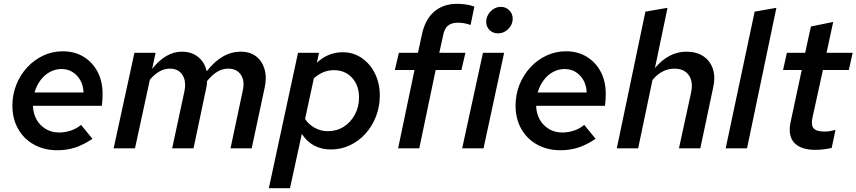

<svg xmlns="http://www.w3.org/2000/svg" viewBox="-20 -778 4492 1007"><path d="M281 10Q212 10 158.5 -19.5Q105 -49 75 -102Q45 -155 45 -224Q45 -282 65.5 -333.5Q86 -385 122.5 -424.5Q159 -464 207 -486.5Q255 -509 309 -509Q371 -509 418 -480.5Q465 -452 491.5 -402Q518 -352 518 -286Q518 -269 517 -253.5Q516 -238 514 -223H153Q154 -183 171.5 -151.5Q189 -120 220 -101.5Q251 -83 290 -83Q322 -83 352.5 -93.5Q383 -104 405 -123L465 -50Q419 -19 375 -4.5Q331 10 281 10ZM161 -293H418Q417 -329 401.5 -356.5Q386 -384 361 -400Q336 -416 302 -416Q270 -416 241.5 -400.5Q213 -385 192.5 -357.5Q172 -330 161 -293Z M576 0 685 -501H796L778 -417Q814 -462 853 -484.5Q892 -507 934 -507Q985 -507 1019.5 -479Q1054 -451 1064 -404Q1144 -507 1243 -507Q1291 -507 1323 -482.5Q1355 -458 1367.5 -415Q1380 -372 1368 -318L1300 0H1189L1253 -302Q1265 -353 1243.5 -385.5Q1222 -418 1177 -418Q1148 -418 1121 -402.5Q1094 -387 1066 -353Q1066 -345 1065 -336Q1064 -327 1062 -318L995 0H883L947 -298Q958 -352 937 -385Q916 -418 871 -418Q815 -418 766 -360L688 0Z M1390 209 1543 -501H1653L1642 -449Q1700 -504 1778 -504Q1833 -504 1877 -474Q1921 -444 1946.5 -392.5Q1972 -341 1972 -277Q1972 -219 1952 -167.5Q1932 -116 1897 -77Q1862 -38 1815 -16Q1768 6 1716 6Q1666 6 1627 -15Q1588 -36 1563 -76L1501 209ZM1732 -410Q1673 -410 1626 -367L1580 -154Q1598 -126 1630 -108Q1662 -90 1699 -90Q1746 -90 1783 -113.5Q1820 -137 1841.5 -177.5Q1863 -218 1863 -267Q1863 -331 1826 -370.5Q1789 -410 1732 -410Z M2068 0 2154 -411H2051L2072 -501H2172L2194 -602Q2211 -678 2258.5 -718Q2306 -758 2378 -758Q2403 -758 2427.5 -754Q2452 -750 2468 -743L2448 -647Q2414 -659 2382 -659Q2348 -659 2329.5 -643.5Q2311 -628 2304 -592L2284 -501H2421L2400 -411H2265L2179 0Z M2592 -603Q2565 -603 2547.5 -620.5Q2530 -638 2530 -664Q2530 -684 2541 -702.5Q2552 -721 2569.5 -731.5Q2587 -742 2607 -742Q2633 -742 2651 -724Q2669 -706 2669 -680Q2669 -649 2646 -626Q2623 -603 2592 -603ZM2404 0 2513 -501H2624L2516 0Z M2920 10Q2851 10 2797.5 -19.5Q2744 -49 2714 -102Q2684 -155 2684 -224Q2684 -282 2704.5 -333.5Q2725 -385 2761.5 -424.5Q2798 -464 2846 -486.5Q2894 -509 2948 -509Q3010 -509 3057 -480.5Q3104 -452 3130.5 -402Q3157 -352 3157 -286Q3157 -269 3156 -253.5Q3155 -238 3153 -223H2792Q2793 -183 2810.5 -151.5Q2828 -120 2859 -101.5Q2890 -83 2929 -83Q2961 -83 2991.5 -93.5Q3022 -104 3044 -123L3104 -50Q3058 -19 3014 -4.5Q2970 10 2920 10ZM2800 -293H3057Q3056 -329 3040.5 -356.5Q3025 -384 3000 -400Q2975 -416 2941 -416Q2909 -416 2880.5 -400.5Q2852 -385 2831.5 -357.5Q2811 -330 2800 -293Z M3215 0 3365 -717 3481 -737 3415 -421Q3450 -463 3491.5 -485Q3533 -507 3580 -507Q3633 -507 3669 -483Q3705 -459 3719 -416Q3733 -373 3720 -317L3653 0H3541L3604 -290Q3617 -348 3593 -383Q3569 -418 3517 -418Q3484 -418 3454.5 -402.5Q3425 -387 3402 -358L3327 0Z M3786 0 3938 -717 4052 -737 3898 0Z M4257 8Q4179 8 4145 -30Q4111 -68 4127 -140L4185 -411H4087L4107 -501H4203L4233 -639L4350 -663L4315 -501H4452L4432 -411H4296L4241 -160Q4233 -121 4247.5 -104.5Q4262 -88 4305 -88Q4317 -88 4328 -89.5Q4339 -91 4362 -97L4342 -2Q4324 2 4301.5 5Q4279 8 4257 8Z"/></svg>

Font: Red Hat Text SemiBold
Style: Italic
Weight: 600
Italic angle: -12°
Designer: Pentagram, MCKL
Foundry: Pentagram, MCKL
Version: Version 1.023